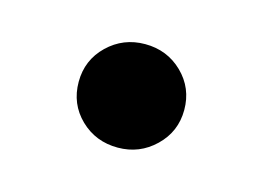

<svg xmlns="http://www.w3.org/2000/svg" viewBox="-39 -207 364 266"><g transform="rotate(15 143.0 -74.0)"><path d="M67.4 -74.2Q67.4 -105.5 89.6 -127Q111.8 -148.4 143.1 -148.4Q174.8 -148.4 196.8 -127Q218.8 -105.5 218.8 -74.2Q218.8 -43 196.5 -21.5Q174.3 0 143.1 0Q111.3 0 89.4 -21.2Q67.4 -42.5 67.4 -74.2Z"/></g></svg>

Font: Vazirmatn RD UI FD Medium
Style: Regular
Weight: 500
Designer: Saber Rastikerdar
Foundry: Saber Rastikerdar
Version: Version 33.003